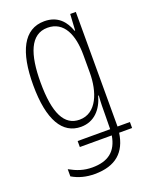

<svg xmlns="http://www.w3.org/2000/svg" viewBox="-146 -614 722 932"><g transform="rotate(-20 214.5 -148.5)"><path d="M201 -539C94 -539 45 -437 45 -266C45 -84 100 4 195 4C263 4 306 -44 324 -110H327C324 -71 324 -43 324 -14L323 63H155V94H320C307 173 260 208 179 208C135 208 101 196 63 175V212C97 232 135 242 179 242C288 242 344 190 358 94H425V63H361V-529H332L327 -445H324C306 -496 271 -539 201 -539ZM205 -504C290 -504 324 -424 324 -320V-229C324 -131 289 -31 200 -31C122 -31 83 -105 83 -266C83 -410 116 -504 205 -504Z"/></g></svg>

Font: Noto Sans ExtraCondensed ExtraLight
Style: Regular
Weight: 200
Width: 2
Designer: Monotype Design Team
Foundry: Monotype Imaging Inc.
Version: Version 2.013